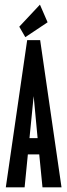

<svg xmlns="http://www.w3.org/2000/svg" viewBox="-20 -807 290 827"><path d="M163 0 149 -142H100L86 0H5L97 -634H153L245 0ZM125 -393 107 -212H142ZM89 -647 63 -692 152 -787 185 -711Z"/></svg>

Font: Inconsolata UltraCondensed ExtraBold
Style: Regular
Weight: 800
Width: 1
Monospace: yes
Designer: Raph Levien, Cyreal, Brenton Simpson
Foundry: Raph Levien, Cyreal, Google
Version: Version 3.001; ttfautohint (v1.8.2.53-6de2)